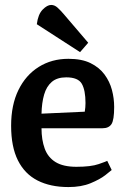

<svg xmlns="http://www.w3.org/2000/svg" viewBox="-20 -746 516 777"><path d="M257 11Q184 11 132 -15.5Q80 -42 52.5 -97Q25 -152 25 -237Q25 -321 54.5 -381.5Q84 -442 136.5 -475Q189 -508 257 -508Q311 -508 346.5 -490.5Q382 -473 403 -444.5Q424 -416 433 -382Q442 -348 442 -313Q442 -260 431 -243.5Q420 -227 395 -227H148Q148 -180 161 -144.5Q174 -109 205 -90Q236 -71 289 -71Q348 -71 379.5 -82Q411 -93 414 -95L432 -58Q428 -54 406 -37Q384 -20 346.5 -4.5Q309 11 257 11ZM148 -286 323 -294Q326 -312 326 -329Q326 -381 311 -407Q296 -433 248 -433Q211 -433 189.5 -414.5Q168 -396 158.5 -363Q149 -330 148 -286ZM304 -535 129 -648Q134 -688 152.5 -707Q171 -726 187 -726Q201 -726 213 -715Q225 -704 237 -690L337 -573Z"/></svg>

Font: Faustina Light SemiBold
Style: Regular
Weight: 600
Version: Version 1.200